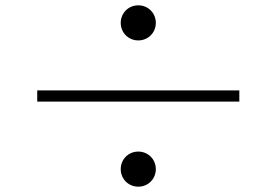

<svg xmlns="http://www.w3.org/2000/svg" viewBox="-20 -729 1040 722"><path d="M500 -159C463 -159 434 -130 434 -93C434 -56 463 -27 500 -27C537 -27 566 -56 566 -93C566 -130 537 -159 500 -159ZM880 -347V-389H120V-347ZM500 -709C463 -709 434 -680 434 -643C434 -606 463 -577 500 -577C537 -577 566 -606 566 -643C566 -680 537 -709 500 -709Z"/></svg>

Font: AllPunType ExtraLight
Style: Regular
Weight: 280
Version: 1.0